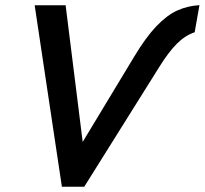

<svg xmlns="http://www.w3.org/2000/svg" viewBox="-20 -710 778 730"><path d="M111.8 -689.9H229.5L294.4 -170.4L490.2 -494.6Q534.2 -567.9 574.2 -609.9Q614.3 -651.9 653.1 -669.7Q691.9 -687.5 738.3 -690.4L720.2 -587.4Q683.1 -574.7 652.1 -543.5Q621.1 -512.2 586.9 -457.5L300.3 0H215.3Z"/></svg>

Font: Acari Sans SemiBold
Style: Italic
Weight: 600
Italic angle: -13°
Designer: Alfredo Marco Pradil and Stefan Peev
Foundry: Hanken Design Co.
Version: Version 1.045;January 11, 2019;FontCreator 11.5.0.2425 64-bi